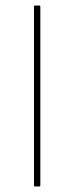

<svg xmlns="http://www.w3.org/2000/svg" viewBox="-20 -675 269 695"><path d="M107 0Q103 0 103 -4V-651Q103 -655 107 -655H122Q126 -655 126 -651V-4Q126 0 122 0Z"/></svg>

Font: Sofia Sans Thin
Style: Regular
Weight: 250
Designer: Botio Nikoltchev, Ani Petrova
Foundry: lettersoup
Version: Version 4.101